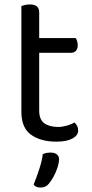

<svg xmlns="http://www.w3.org/2000/svg" viewBox="-20 -623 412 862"><path d="M76 -264H156V-126Q156 -86 179 -69.5Q202 -53 242 -53Q259 -53 280 -59Q301 -65 315 -73Q321 -67 326 -58Q331 -49 331 -37Q331 -15 305 -1Q279 13 233 13Q163 13 119.5 -18Q76 -49 76 -121ZM117 -386V-452H320Q323 -448 326 -439Q329 -430 329 -420Q329 -404 321 -395Q313 -386 299 -386ZM156 -234H76V-596Q81 -598 91.5 -600.5Q102 -603 114 -603Q135 -603 145.5 -594.5Q156 -586 156 -567ZM200 201Q192 211 182.5 215Q173 219 162 219Q141 219 131 206Q145 171 157 134Q169 97 172 69Q181 65 189.5 63.5Q198 62 208 62Q224 62 234.5 69.5Q245 77 245 92Q245 108 238 129.5Q231 151 220.5 170Q210 189 200 201Z"/></svg>

Font: Baloo Tammudu 2
Style: Regular
Weight: 400
Designer: Maithili Shingre, Omkar Shende and Ek Type
Foundry: Ek Type
Version: Version 1.700